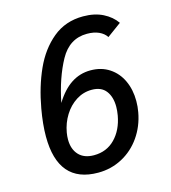

<svg xmlns="http://www.w3.org/2000/svg" viewBox="-111 -824 822 925"><g transform="rotate(-15 300.0 -362.0)"><path d="M66 -222Q66 -283 79.5 -358.5Q98 -462.5 136 -546.8Q174 -631 237 -683Q300 -735 388 -735Q445.5 -735 487 -714Q528.5 -693 552 -659L481 -607Q468.5 -626.5 444 -637.8Q419.5 -649 384.5 -649Q297 -649 250.2 -564Q203.5 -479 179.5 -359Q215.5 -417.5 259 -446Q302.5 -474.5 355.5 -474.5Q409.5 -474.5 449.2 -448.2Q489 -422 510 -376.8Q531 -331.5 531 -275Q531 -246.5 526 -220Q514 -153 477.2 -100.2Q440.5 -47.5 385.2 -18Q330 11.5 265 11.5Q66 11.5 66 -222ZM426.5 -230.5Q430.5 -253.5 430.5 -273.5Q430.5 -322.5 407.5 -352.5Q384.5 -382.5 337 -382.5Q295 -382.5 259.2 -359.8Q223.5 -337 199.8 -298.8Q176 -260.5 168 -214.5Q165 -196.5 165 -180.5Q165 -132 191.5 -103.5Q218 -75 267 -75Q330.5 -75 372.2 -117.8Q414 -160.5 426.5 -230.5Z"/></g></svg>

Font: JuliaMono Medium
Style: Italic
Weight: 500
Italic angle: -9°
Monospace: yes
Designer: cormullion
Foundry: corm
Version: Version 0.054; ttfautohint (v1.8.4)